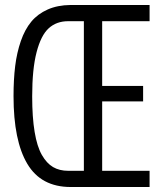

<svg xmlns="http://www.w3.org/2000/svg" viewBox="-20 -749 639 769"><path d="M263.2 0Q144.5 0 89.4 -92.8Q34.2 -185.5 34.2 -363.8Q34.2 -430.7 40.8 -484.4Q47.4 -538.1 63.5 -584.7Q79.6 -631.3 105.5 -662.4Q131.3 -693.4 170.9 -710.9Q210.4 -728.5 262.2 -729H579.1V-664.1H389.2V-404.8H553.2V-342.8H389.2V-64.9H579.1V0ZM108.9 -362.8Q108.9 -279.3 118.7 -220.7Q128.4 -162.1 147.7 -128.4Q167 -94.7 192.6 -79.8Q218.3 -64.9 252.9 -64.9H315.9V-664.1H252.9Q206.1 -664.1 175 -635.7Q144 -607.4 126.5 -539.8Q108.9 -472.2 108.9 -362.8Z"/></svg>

Font: Lumene Sans Condensed
Style: Regular
Weight: 400
Width: 3
Designer: Deni Anggara
Version: Version 1.003;Glyphs 3.1.2 (3151)